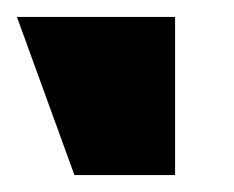

<svg xmlns="http://www.w3.org/2000/svg" viewBox="-20 -720 277 227"><path d="M187 -700V-513H68L0 -700Z"/></svg>

Font: Clickuper
Style: Bold
Weight: 700
Designer: Denis Ignatov
Foundry: Denis Ignatov
Version: Version 1.10 April 16, 2021